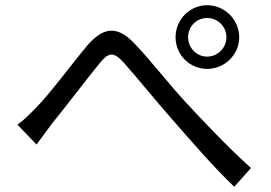

<svg xmlns="http://www.w3.org/2000/svg" viewBox="-20 -734 1040 736"><path d="M47 -256 120 -180C136 -201 159 -233 179 -260C230 -322 313 -432 360 -489C394 -532 414 -540 456 -492C502 -441 579 -345 644 -272C712 -194 802 -90 878 -18L942 -90C852 -171 753 -276 692 -342C629 -410 552 -509 492 -571C426 -638 374 -628 315 -560C256 -490 172 -375 119 -322C92 -294 72 -274 47 -256ZM701 -591C701 -632 733 -665 774 -665C815 -665 848 -632 848 -591C848 -551 815 -517 774 -517C733 -517 701 -551 701 -591ZM653 -591C653 -524 707 -470 774 -470C841 -470 897 -524 897 -591C897 -659 841 -714 774 -714C707 -714 653 -659 653 -591Z"/></svg>

Font: Source Han Sans KR
Style: Regular
Weight: 400
Designer: Ryoko NISHIZUKA 西塚涼子 (kana, bopomofo & ideographs); Paul D. Hunt (Latin, Greek & Cyrillic); Sandoll Communications 산돌커뮤니
Foundry: Adobe
Version: Version 2.004;hotconv 1.0.118;makeotfexe 2.5.65603